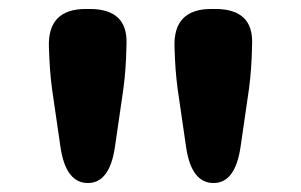

<svg xmlns="http://www.w3.org/2000/svg" viewBox="-20 -801 671 428"><path d="M176 -393Q127 -393 115 -472L99 -582Q92 -626 90 -671L89 -696Q86 -781 171 -781H180Q265 -781 262 -703L261 -671Q259 -626 252 -582L236 -472Q224 -393 176 -393ZM456 -393Q407 -393 395 -472L379 -582Q372 -626 370 -671L369 -696Q366 -781 451 -781H460Q545 -781 542 -703L541 -671Q539 -626 532 -582L516 -472Q504 -393 456 -393Z"/></svg>

Font: Resource Han Rounded JP Heavy
Style: Regular
Weight: 900
Designer: Cyano Hao (round all glyphs); Ryoko NISHIZUKA 西塚涼子 (kana, bopomofo & ideographs); Paul D. Hunt (Latin, Greek & Cyrillic)
Foundry: Cyano Hao
Version: 0.990